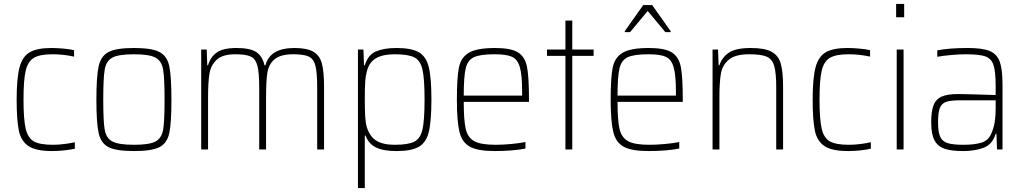

<svg xmlns="http://www.w3.org/2000/svg" viewBox="-20 -763 5223 980"><path d="M65 -254Q65 -363 79.5 -418.5Q94 -474 131.5 -496Q169 -518 242 -518Q270 -518 303 -515Q336 -512 358 -507V-474Q303 -486 248 -486Q183 -486 152.5 -467.5Q122 -449 111 -401.5Q100 -354 100 -256Q100 -154 111 -106.5Q122 -59 152.5 -41.5Q183 -24 250 -24Q278 -24 309.5 -28Q341 -32 362 -37V-4Q341 1 308.5 4.5Q276 8 246 8Q164 8 126 -17Q88 -42 76.5 -95Q65 -148 65 -254Z M472 -254Q472 -373 483.5 -425Q495 -477 534 -497.5Q573 -518 664 -518Q755 -518 794 -497.5Q833 -477 844 -425.5Q855 -374 855 -254Q855 -135 844 -83.5Q833 -32 794 -12Q755 8 664 8Q573 8 534 -12Q495 -32 483.5 -83.5Q472 -135 472 -254ZM820 -254Q820 -365 812.5 -408.5Q805 -452 773.5 -469Q742 -486 664 -486Q585 -486 553.5 -469Q522 -452 514.5 -408.5Q507 -365 507 -254Q507 -143 514.5 -100.5Q522 -58 553.5 -41Q585 -24 664 -24Q743 -24 774 -41Q805 -58 812.5 -100.5Q820 -143 820 -254Z M1007 -510H1035L1038 -430H1042Q1053 -470 1085 -494Q1117 -518 1187 -518Q1255 -518 1287 -498Q1319 -478 1330 -430H1335Q1358 -518 1483 -518Q1547 -518 1579.5 -499Q1612 -480 1623 -438.5Q1634 -397 1634 -320V0H1599V-315Q1599 -392 1590 -427Q1581 -462 1556.5 -474Q1532 -486 1477 -486Q1411 -486 1381 -460Q1351 -434 1344.5 -391Q1338 -348 1338 -264V0H1303V-315Q1303 -392 1294 -427Q1285 -462 1260.5 -474Q1236 -486 1181 -486Q1116 -486 1086 -458Q1056 -430 1049 -386.5Q1042 -343 1042 -264V0H1007Z M1807 -510H1835L1838 -430H1842Q1858 -483 1899 -500.5Q1940 -518 2003 -518Q2080 -518 2117.5 -496.5Q2155 -475 2168.5 -421Q2182 -367 2182 -255Q2182 -143 2168.5 -89Q2155 -35 2117.5 -13.5Q2080 8 2003 8Q1937 8 1899 -10.5Q1861 -29 1846 -71H1842V197H1807ZM2147 -255Q2147 -361 2136.5 -407.5Q2126 -454 2095 -470Q2064 -486 1994 -486Q1935 -486 1900.5 -466.5Q1866 -447 1854 -404Q1846 -376 1844 -344Q1842 -312 1842 -255Q1842 -201 1844 -168.5Q1846 -136 1852 -115Q1867 -66 1901 -45Q1935 -24 1994 -24Q2064 -24 2095 -40Q2126 -56 2136.5 -102.5Q2147 -149 2147 -255Z M2680 -243H2347Q2347 -147 2357.5 -103.5Q2368 -60 2401.5 -42Q2435 -24 2510 -24Q2546 -24 2589 -28Q2632 -32 2662 -38V-5Q2637 1 2593.5 4.5Q2550 8 2506 8Q2420 8 2379.5 -13.5Q2339 -35 2325.5 -88.5Q2312 -142 2312 -254Q2312 -368 2322.5 -419Q2333 -470 2373.5 -494Q2414 -518 2507 -518Q2588 -518 2624 -495.5Q2660 -473 2670 -421.5Q2680 -370 2680 -256ZM2347 -275H2645V-296Q2645 -382 2633 -421.5Q2621 -461 2592.5 -473.5Q2564 -486 2505 -486Q2431 -486 2399 -471Q2367 -456 2357 -414Q2347 -372 2347 -275Z M2866 0V-478H2772V-510H2866V-658H2901V-510H3010V-478H2901V0Z M3465 -243H3132Q3132 -147 3142.5 -103.5Q3153 -60 3186.5 -42Q3220 -24 3295 -24Q3331 -24 3374 -28Q3417 -32 3447 -38V-5Q3422 1 3378.5 4.5Q3335 8 3291 8Q3205 8 3164.5 -13.5Q3124 -35 3110.5 -88.5Q3097 -142 3097 -254Q3097 -368 3107.5 -419Q3118 -470 3158.5 -494Q3199 -518 3292 -518Q3373 -518 3409 -495.5Q3445 -473 3455 -421.5Q3465 -370 3465 -256ZM3132 -275H3430V-296Q3430 -382 3418 -421.5Q3406 -461 3377.5 -473.5Q3349 -486 3290 -486Q3216 -486 3184 -471Q3152 -456 3142 -414Q3132 -372 3132 -275ZM3169 -599V-604L3263 -737H3309L3403 -604V-599H3376L3286 -707L3196 -599Z M3617 -510H3645L3648 -430H3652Q3665 -470 3700 -494Q3735 -518 3812 -518Q3883 -518 3918 -499Q3953 -480 3965 -439Q3977 -398 3977 -320V0H3942V-315Q3942 -392 3931.5 -427Q3921 -462 3893 -474Q3865 -486 3804 -486Q3732 -486 3699.5 -458Q3667 -430 3659.5 -386.5Q3652 -343 3652 -264V0H3617Z M4128 -254Q4128 -363 4142.5 -418.5Q4157 -474 4194.5 -496Q4232 -518 4305 -518Q4333 -518 4366 -515Q4399 -512 4421 -507V-474Q4366 -486 4311 -486Q4246 -486 4215.5 -467.5Q4185 -449 4174 -401.5Q4163 -354 4163 -256Q4163 -154 4174 -106.5Q4185 -59 4215.5 -41.5Q4246 -24 4313 -24Q4341 -24 4372.5 -28Q4404 -32 4425 -37V-4Q4404 1 4371.5 4.5Q4339 8 4309 8Q4227 8 4189 -17Q4151 -42 4139.5 -95Q4128 -148 4128 -254Z M4554 -675V-743H4595V-675ZM4557 0V-510H4592V0Z M4733 -138Q4733 -195 4745 -226Q4757 -257 4786.5 -270Q4816 -283 4871 -283Q4902 -283 5062 -278V-324Q5062 -400 5050.5 -432.5Q5039 -465 5008.5 -475.5Q4978 -486 4908 -486Q4876 -486 4832.5 -482Q4789 -478 4764 -473V-506Q4824 -518 4920 -518Q4995 -518 5032 -502.5Q5069 -487 5083 -448Q5097 -409 5097 -330V0H5069L5066 -80H5062Q5046 -27 5002 -9.5Q4958 8 4897 8Q4837 8 4802 -3.5Q4767 -15 4750 -46.5Q4733 -78 4733 -138ZM5041 -84Q5053 -113 5057.5 -142Q5062 -171 5062 -210V-251H4880Q4832 -251 4809 -243Q4786 -235 4777 -211.5Q4768 -188 4768 -138Q4768 -90 4778.5 -66Q4789 -42 4815.5 -33Q4842 -24 4896 -24Q4954 -24 4990 -35Q5026 -46 5041 -84Z"/></svg>

Font: Saira Semi Condensed Thin
Style: Regular
Weight: 100
Width: 4
Designer: Hector Gatti with collaboration of the Omnibus-Type team
Foundry: Omnibus-Type
Version: Version 1.001; ttfautohint (v1.8)